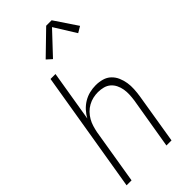

<svg xmlns="http://www.w3.org/2000/svg" viewBox="-297 -1030 1094 1094"><g transform="rotate(-45 250.0 -483.5)"><path d="M13 0 135 -735H175L124 -427Q136 -450 154 -469.5Q172 -489 194.5 -502.5Q217 -516 242 -522Q267 -528 292 -528Q318 -528 343 -521Q368 -514 386 -497Q404 -480 414 -457Q424 -434 428 -409Q432 -384 430.5 -357.5Q429 -331 425 -305L375 0H334L386 -311Q389 -332 390 -354Q391 -376 387.5 -396.5Q384 -417 375 -435.5Q366 -454 351 -467Q336 -480 315.5 -485.5Q295 -491 273 -491Q253 -491 233 -486.5Q213 -482 194 -471.5Q175 -461 160 -445.5Q145 -430 134.5 -411.5Q124 -393 118 -373Q112 -353 108 -333L53 0ZM225 -805 194 -833 332 -967H376L468 -830L431 -808L350 -938Z"/></g></svg>

Font: Iosevka SS04 Extralight
Style: Italic
Weight: 200
Italic angle: -9°
Monospace: yes
Designer: Belleve Invis
Foundry: Belleve Invis
Version: Version 19.0.0; ttfautohint (v1.8.4)